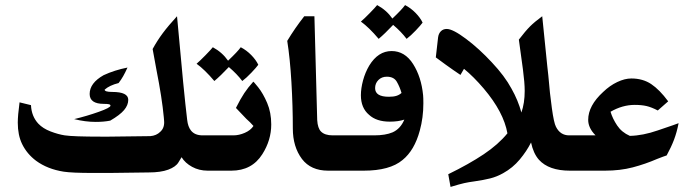

<svg xmlns="http://www.w3.org/2000/svg" viewBox="-20 -672 2742 756"><path d="M854 0H798Q764 0 736.5 -15Q709 -30 695 -53Q693 -50 682.5 -32.5Q672 -15 642.5 -4Q613 7 565 7L411 9H346Q264 9 231 4Q167 -6 122 -39Q86 -66 67 -105Q50 -140 50 -189Q50 -217 57 -269L102 -258Q104 -214 131 -185Q149 -166 179 -154.5Q209 -143 235 -139Q268 -134 377 -134H410L572 -136Q596 -138 611 -153Q629 -169 626 -198L625 -210Q618 -286 596 -397L581 -479Q599 -512 621 -541.5Q643 -571 677 -608L679 -587Q704 -307 717 -200Q720 -173 732 -158Q747 -139 778 -139H854ZM414 -197Q389 -192 357 -192Q316 -192 272 -203Q322 -215 368.5 -231.5Q415 -248 415 -256Q415 -260 409 -261.5Q403 -263 389 -263Q333 -263 333 -302Q333 -345 388 -376Q431 -396 482 -406Q473 -386 465 -372Q457 -358 447 -345Q411 -336 392 -319Q392 -310 422 -310Q485 -310 485 -279Q485 -258 468.5 -238.5Q452 -219 414 -197Z M997 -417Q990 -407 970 -386Q950 -365 934 -353Q913 -381 881 -408Q848 -373 824 -353Q786 -398 754 -421Q767 -432 789 -454.5Q811 -477 818 -486Q855 -466 878 -433Q916 -469 928 -486Q951 -474 969.5 -455Q988 -436 997 -417Z M1048 -182Q1048 -120 1013 -65Q972 0 891 0H844Q815 0 794.5 -20.5Q774 -41 774 -70Q774 -101 795.5 -120Q817 -139 844 -139H899Q921 -139 944 -149Q967 -159 978 -176Q965 -191 950 -204L909 -247Q927 -283 942 -305.5Q957 -328 977 -350Q977 -353 996.5 -328.5Q1016 -304 1032 -266.5Q1048 -229 1048 -182Z M1365 0H1272Q1204 0 1169 -46Q1133 -94 1133 -166Q1133 -254 1127.5 -348Q1122 -442 1111 -511Q1141 -561 1178 -608H1218L1229 -199Q1231 -167 1244 -154Q1259 -139 1290 -139H1365Z M1644 -583Q1637 -573 1617 -552Q1597 -531 1581 -519Q1560 -547 1528 -574Q1495 -539 1471 -519Q1433 -564 1401 -587Q1414 -598 1436 -620.5Q1458 -643 1465 -652Q1502 -632 1525 -599Q1563 -635 1575 -652Q1598 -640 1616.5 -621Q1635 -602 1644 -583Z M1646 -297Q1647 -287 1647 -265Q1647 -209 1633 -158Q1612 -80 1565 -42Q1515 0 1412 0H1355Q1325 0 1305 -20Q1285 -40 1285 -70Q1285 -101 1306 -120Q1327 -139 1354 -139H1453Q1498 -139 1526 -151Q1557 -165 1572 -201Q1548 -193 1515 -193Q1462 -193 1433 -220Q1401 -247 1401 -297Q1401 -324 1409.5 -355.5Q1418 -387 1434 -414Q1469 -471 1522 -471Q1574 -471 1606.5 -420Q1639 -369 1646 -297ZM1503 -370Q1483 -370 1470 -357Q1457 -344 1457 -325Q1457 -291 1511 -291Q1529 -291 1540.5 -294.5Q1552 -298 1561 -306Q1554 -330 1542.5 -350Q1531 -370 1503 -370Z M2279 0H2224Q2141 0 2102 -43Q2080 -68 2071 -111Q2054 -77 2026.5 -44Q1999 -11 1961 10Q1936 24 1910 30.5Q1884 37 1849 42Q1826 45 1808 49Q1790 53 1754 64L1745 14Q1827 -26 1884.5 -64.5Q1942 -103 1978 -147Q1963 -231 1885 -323Q1845 -370 1807 -401L1793 -377Q1766 -395 1735.5 -417Q1705 -439 1696 -446L1705 -525Q1707 -540 1716 -549Q1725 -558 1739 -558Q1763 -558 1815 -519Q1867 -480 1917 -426Q1967 -373 1994 -323Q2020 -277 2033 -229Q2046 -266 2046 -314Q2046 -346 2039 -399L2023 -516Q2049 -550 2067 -568Q2085 -586 2115 -608L2135 -411L2139 -375Q2145 -302 2153 -246Q2161 -188 2169 -173Q2186 -139 2221 -139H2279Z M2605 -60Q2601 -59 2590.5 -55Q2580 -51 2567 -46Q2521 -26 2471.5 -13Q2422 0 2362 0H2269Q2239 0 2219 -20.5Q2199 -41 2199 -70Q2199 -99 2219 -119Q2239 -139 2269 -139H2325Q2296 -168 2296 -200Q2296 -256 2355 -310Q2381 -335 2410.5 -349Q2440 -363 2466 -363Q2511 -363 2544 -341Q2577 -319 2611 -273L2570 -237Q2545 -250 2525.5 -254.5Q2506 -259 2479 -259Q2431 -259 2384 -232Q2392 -205 2410 -178Q2428 -151 2460 -137Q2511 -138 2570 -158.5Q2629 -179 2630 -179L2652 -187Q2645 -151 2634 -122Q2623 -93 2605 -60Z"/></svg>

Font: Mirza
Style: Bold
Weight: 700
Designer: Arabic design by Kourosh Beigpour, Latin design by Eduardo Tunni, engineering by Lasse Fister
Version: Version 1.0010g